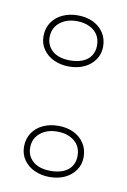

<svg xmlns="http://www.w3.org/2000/svg" viewBox="-63 -503 369 558"><g transform="rotate(10 122.0 -223.5)"><path d="M122 -136Q147 -136 166.5 -127Q186 -118 198 -100.5Q210 -83 210 -59Q210 -37 198 -20Q186 -3 166.5 6Q147 15 122 15Q98 15 78 6Q58 -3 46 -20Q34 -37 34 -59Q34 -83 46 -100.5Q58 -118 78 -127Q98 -136 122 -136ZM122 -3Q143 -3 159 -9.5Q175 -16 183.5 -29Q192 -42 192 -59Q192 -78 183.5 -91Q175 -104 159 -111.5Q143 -119 122 -119Q101 -119 85.5 -111.5Q70 -104 61 -91Q52 -78 52 -59Q52 -42 61 -29Q70 -16 85.5 -9.5Q101 -3 122 -3ZM122 -462Q147 -462 166.5 -453Q186 -444 198 -426.5Q210 -409 210 -385Q210 -363 198 -346Q186 -329 166.5 -320Q147 -311 122 -311Q98 -311 78 -320Q58 -329 46 -346Q34 -363 34 -385Q34 -409 46 -426.5Q58 -444 78 -453Q98 -462 122 -462ZM122 -329Q143 -329 159 -335.5Q175 -342 183.5 -355Q192 -368 192 -385Q192 -404 183.5 -417Q175 -430 159 -437.5Q143 -445 122 -445Q101 -445 85.5 -437.5Q70 -430 61 -417Q52 -404 52 -385Q52 -368 61 -355Q70 -342 85.5 -335.5Q101 -329 122 -329Z"/></g></svg>

Font: Kalnia Glaze Thin SemiBold
Style: Regular
Weight: 600
Version: Version 1.110